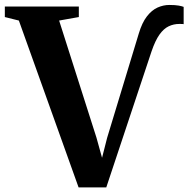

<svg xmlns="http://www.w3.org/2000/svg" viewBox="-39 -770 782 794"><path d="M286 5 39 -685 -19 -699.5V-743H287V-699.5L205.5 -685L360 -200.5L383 -117.5L404 -200L535 -631.5Q548.5 -676.5 568.5 -702.2Q588.5 -728 612.5 -738.8Q636.5 -749.5 661 -749.5Q686 -749.5 700.5 -746.8Q715 -744 720.5 -741.5V-670Q719 -670.5 715.5 -670.8Q712 -671 702.5 -671Q679 -671 658.5 -661.2Q638 -651.5 620.5 -627Q603 -602.5 587.5 -557L400.5 5Z"/></svg>

Font: Merriweather 72pt
Style: Bold
Weight: 700
Version: Version 2.100